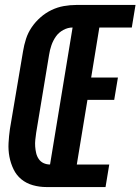

<svg xmlns="http://www.w3.org/2000/svg" viewBox="-20 -755 567 775"><path d="M167 0Q139 0 112.5 -7.5Q86 -15 66 -31.5Q46 -48 34.5 -72Q23 -96 18 -122.5Q13 -149 14.5 -177.5Q16 -206 20 -234L73 -548Q77 -573 85 -598Q93 -623 108 -645Q123 -667 143.5 -685Q164 -703 188 -714.5Q212 -726 237.5 -730.5Q263 -735 288 -735H527L512 -644H381L348 -442H456L441 -352H333L290 -91H421L406 0ZM182 -91 273 -644Q254 -644 235.5 -634Q217 -624 205.5 -607.5Q194 -591 187.5 -572Q181 -553 178 -533L126 -219Q124 -205 122.5 -191Q121 -177 122 -163.5Q123 -150 126 -137Q129 -124 136.5 -113Q144 -102 156 -96.5Q168 -91 182 -91Z"/></svg>

Font: Iosevka Curly XBdObl
Style: Regular
Weight: 800
Italic angle: -9°
Monospace: yes
Designer: Belleve Invis
Foundry: Belleve Invis
Version: Version 11.1.0; ttfautohint (v1.8.3)